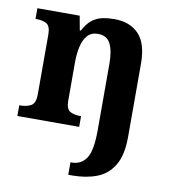

<svg xmlns="http://www.w3.org/2000/svg" viewBox="-87 -624 840 939"><g transform="rotate(10 333.5 -154.5)"><path d="M315 240V178H321Q368 178 393.5 140Q419 102 419 0V-329Q419 -394 401 -429Q383 -464 339 -464Q306 -464 287 -442.5Q268 -421 260 -385.5Q252 -350 252 -309V-118Q252 -76 271.5 -64.5Q291 -53 324 -53H327V0H20V-53H22Q56 -53 78 -65Q100 -77 100 -122V-418Q100 -460 80.5 -471.5Q61 -483 28 -483H25V-536H235L248 -465H253Q273 -503 296.5 -520.5Q320 -538 347.5 -543.5Q375 -549 406 -549Q483 -549 527 -503Q571 -457 571 -356V8Q571 97 540.5 148Q510 199 456.5 219.5Q403 240 334 240Z"/></g></svg>

Font: NotoSerif-Bold
Style: Regular
Weight: 700
Designer: Monotype Design Team
Foundry: Monotype Imaging Inc.
Version: Version 2.007; ttfautohint (v1.8) -l 8 -r 50 -G 200 -x 14 -D